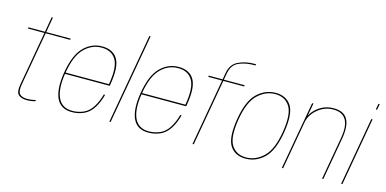

<svg xmlns="http://www.w3.org/2000/svg" viewBox="-74 -1201 3253 1619"><g transform="rotate(15 1552.5 -391.5)"><path d="M208 5Q245.5 5 280.5 -5L282.5 -16Q246 -6 210 -6Q163.5 -6 143 -27.2Q122.5 -48.5 133.5 -112L216.5 -581H430L432 -592H218.5L241.5 -724.5H230.5L207.5 -592H63.5L61.5 -581H205.5L121.5 -106Q110 -39.5 135.2 -17.2Q160.5 5 208 5Z M600 4 602 -7Q510.5 -7 475.8 -82.8Q441 -158.5 463.5 -299Q488.5 -454 553.8 -520.2Q619 -586.5 705 -586.5Q793.5 -586.5 831.8 -520.8Q870 -455 842 -299L848 -304.5H459.5L457.5 -293H853Q854 -298 854.5 -301.5Q882.5 -461 842.8 -529.2Q803 -597.5 707 -597.5Q614 -597.5 546 -528Q478 -458.5 452 -299Q429 -153.5 465.5 -74.8Q502 4 600 4ZM602 -7 600 4Q657 4 705.8 -18.5Q754.5 -41 786.5 -92.8Q818.5 -144.5 835 -209H823.5Q808 -149.5 777.2 -99Q746.5 -48.5 700 -27.8Q653.5 -7 602 -7Z M928 0H939L1078 -785H1067Z M1267.5 4 1269.5 -7Q1178 -7 1143.2 -82.8Q1108.5 -158.5 1131 -299Q1156 -454 1221.2 -520.2Q1286.5 -586.5 1372.5 -586.5Q1461 -586.5 1499.2 -520.8Q1537.5 -455 1509.5 -299L1515.5 -304.5H1127L1125 -293H1520.5Q1521.5 -298 1522 -301.5Q1550 -461 1510.2 -529.2Q1470.5 -597.5 1374.5 -597.5Q1281.5 -597.5 1213.5 -528Q1145.5 -458.5 1119.5 -299Q1096.5 -153.5 1133 -74.8Q1169.5 4 1267.5 4ZM1269.5 -7 1267.5 4Q1324.5 4 1373.2 -18.5Q1422 -41 1454 -92.8Q1486 -144.5 1502.5 -209H1491Q1475.5 -149.5 1444.8 -99Q1414 -48.5 1367.5 -27.8Q1321 -7 1269.5 -7Z M1654 0H1665L1767.5 -581H1949L1951 -592H1769L1779.5 -649.5Q1793 -726.5 1851.5 -751.8Q1910 -777 1982 -777H1996L1997.5 -788H1984.5Q1907.5 -788 1845 -758.8Q1782.5 -729.5 1768.5 -650.5L1758.5 -592H1637.5L1635.5 -581H1756.5Z M2116.5 4Q2208.5 4 2278.5 -63.5Q2348.5 -131 2375.5 -297Q2402 -462 2358.2 -530Q2314.5 -598 2222.5 -598Q2130 -598 2059.8 -530.2Q1989.5 -462.5 1963 -297Q1936.5 -131.5 1980.2 -63.8Q2024 4 2116.5 4ZM2118 -7Q2033.5 -7 1991.2 -71.5Q1949 -136 1974.5 -297Q2000.5 -456.5 2068.2 -521.8Q2136 -587 2220.5 -587Q2305 -587 2347.5 -522.2Q2390 -457.5 2364 -297Q2338 -137 2270.2 -72Q2202.5 -7 2118 -7Z M2434 0H2445L2527 -463.5L2551 -593H2539.5ZM2785 0H2796L2861 -369Q2881 -483.5 2848.5 -541.2Q2816 -599 2728.5 -599Q2648 -599 2587.8 -550.2Q2527.5 -501.5 2516 -436.5L2517.5 -413.5Q2530 -486 2590.2 -537Q2650.5 -588 2727.5 -588Q2807 -588 2838.5 -534Q2870 -480 2850.5 -371Z M2951.5 0H2962.5L3067 -593H3056ZM3081 -733 3071.5 -681.5H3082.5L3092 -733Z"/></g></svg>

Font: Anybody UltraCondensed Thin Thin
Style: Italic
Weight: 250
Italic angle: -10°
Version: Version 1.111